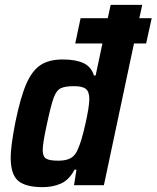

<svg xmlns="http://www.w3.org/2000/svg" viewBox="-20 -763 645 791"><path d="M582 -584H532L408 0H285L295 -64H287Q265 -22 231.5 -7Q198 8 156 8Q85 8 54.5 -18.5Q24 -45 24 -114Q24 -160 43 -258Q64 -361 88 -416.5Q112 -472 147 -495Q182 -518 238 -518Q292 -518 324 -503Q356 -488 367 -452H374L402 -584H290L312 -688H424L436 -743H566L554 -688H605ZM348 -355Q348 -385 334 -396.5Q320 -408 285 -408Q247 -408 229.5 -399Q212 -390 201 -360Q190 -330 174 -255Q156 -174 156 -145Q156 -118 170 -109.5Q184 -101 221 -101Q253 -101 272 -112Q291 -123 301 -149Q315 -178 331.5 -251Q348 -324 348 -355Z"/></svg>

Font: Saira Semi Condensed SemiBold
Style: Italic
Weight: 600
Width: 4
Italic angle: -12°
Designer: Hector Gatti with collaboration of the Omnibus-Type team
Foundry: Omnibus-Type
Version: Version 1.001; ttfautohint (v1.8)